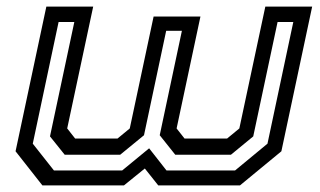

<svg xmlns="http://www.w3.org/2000/svg" viewBox="-20 -560 968 580"><path d="M120 -540H261.5L183 -172L207 -141.5H335L372 -172L444 -510H585.5L513.5 -172L537.5 -141.5H666L703 -172L781.5 -540H923L830 -103L705 0H458L417.5 -51L354.5 0H108L27 -103ZM157 -493.5 79 -126 143 -45H349L430.5 -112L483 -45H690L788 -126L866 -493.5H818.5L745 -148L677.5 -92.5H509.5L462.5 -151.5L529.5 -467H482L415 -151.5L343 -92.5H175.5L131 -148L204.5 -493.5Z"/></svg>

Font: Tourney Expanded Medium
Style: Italic
Weight: 500
Width: 7
Italic angle: -12°
Designer: Tyler Finck
Foundry: Etcetera Type Co
Version: Version 1.010; ttfautohint (v1.8.3)